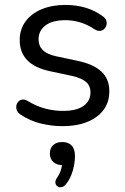

<svg xmlns="http://www.w3.org/2000/svg" viewBox="-20 -516 522 799"><path d="M240 9Q195.5 9 150 -2Q104.5 -13 65 -39.5Q54.5 -46.5 50.5 -56.2Q46.5 -66 48 -75.8Q49.5 -85.5 56 -92.8Q62.5 -100 72.5 -101.5Q82.5 -103 94 -96.5Q133 -73 169.5 -63.8Q206 -54.5 242 -54.5Q298.5 -54.5 327.5 -75.2Q356.5 -96 356.5 -131Q356.5 -159.5 337.5 -175.5Q318.5 -191.5 278 -200.5L186.5 -220Q124 -233.5 93 -265.8Q62 -298 62 -349Q62 -393.5 86 -426.5Q110 -459.5 153.2 -477.5Q196.5 -495.5 253 -495.5Q297 -495.5 336.5 -483.8Q376 -472 408 -448Q418.5 -441 422 -431.2Q425.5 -421.5 423 -411.8Q420.5 -402 413.5 -395.2Q406.5 -388.5 396.5 -387.5Q386.5 -386.5 374.5 -393.5Q345 -413.5 314.2 -422.8Q283.5 -432 253 -432Q198 -432 169.2 -410.2Q140.5 -388.5 140.5 -352.5Q140.5 -325 158 -307.5Q175.5 -290 213 -282L304.5 -262.5Q369.5 -248.5 402.2 -218Q435 -187.5 435 -136Q435 -69 382 -30Q329 9 240 9ZM254.5 250.5Q246 261 236 262.8Q226 264.5 218.8 259.2Q211.5 254 210.5 244.5Q209.5 235 218 222.5Q229 207 234.2 189Q239.5 171 239.5 156.5L242.5 171.5Q216.5 171.5 202 158.2Q187.5 145 187.5 123Q187.5 100.5 201.2 87.8Q215 75 239 75Q264 75 278 89.5Q292 104 292 133.5Q292 152.5 288 173.5Q284 194.5 275.8 214.5Q267.5 234.5 254.5 250.5Z"/></svg>

Font: Nunito ExtraLight
Style: Regular
Weight: 200
Designer: Vernon Adams
Foundry: Vernon Adams
Version: Version 3.602;April 4, 2023;FontCreator 14.0.0.2856 64-bit